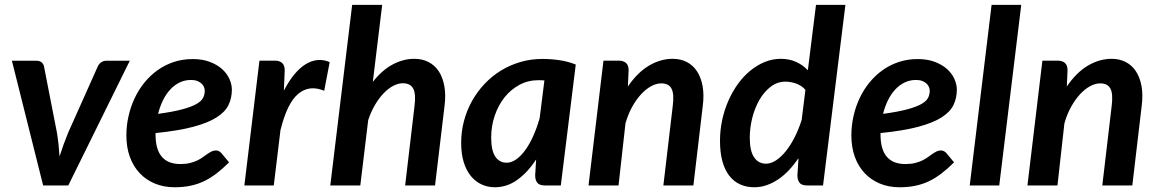

<svg xmlns="http://www.w3.org/2000/svg" viewBox="-20 -763 4768 790"><path d="M514 -513 261 0H157.5L29 -513H130.5Q143.5 -513 151.2 -506.5Q159 -500 161 -490L214.5 -216Q218.5 -191 221 -167Q223.5 -143 225 -119Q240 -167 260 -216L382.5 -490Q387 -500 396.2 -506.5Q405.5 -513 417 -513Z M766 -434Q741 -434 719.5 -423.8Q698 -413.5 680.8 -395Q663.5 -376.5 650.8 -350.8Q638 -325 630.5 -294.5Q692.5 -303 730.2 -313.2Q768 -323.5 788.5 -335.2Q809 -347 815.8 -360.8Q822.5 -374.5 822.5 -389.5Q822.5 -397 819.2 -405Q816 -413 809.2 -419.2Q802.5 -425.5 791.8 -429.8Q781 -434 766 -434ZM620 -209Q620 -88 722.5 -88Q744.5 -88 761.5 -92.2Q778.5 -96.5 791.2 -102.5Q804 -108.5 814.2 -116Q824.5 -123.5 833.2 -129.5Q842 -135.5 850.5 -139.8Q859 -144 869 -144Q875 -144 880.8 -141Q886.5 -138 891 -133L922.5 -95Q896 -68.5 870.5 -49Q845 -29.5 818.5 -17Q792 -4.5 762.5 1.5Q733 7.5 698.5 7.5Q653.5 7.5 617 -7.8Q580.5 -23 554.5 -50.8Q528.5 -78.5 514.2 -117.8Q500 -157 500 -205.5Q500 -246 508.8 -285Q517.5 -324 534 -359Q550.5 -394 574.5 -423.5Q598.5 -453 628.8 -474.5Q659 -496 695.2 -508Q731.5 -520 773 -520Q813 -520 843.2 -508.5Q873.5 -497 893.8 -478.8Q914 -460.5 924 -438Q934 -415.5 934 -394Q934 -359.5 920.2 -331Q906.5 -302.5 871.2 -280Q836 -257.5 775 -241.2Q714 -225 620 -215.5Z M1148 -390Q1167.5 -428 1189.8 -455.2Q1212 -482.5 1236 -497.8Q1260 -513 1285.5 -515.8Q1311 -518.5 1336.5 -507.5L1314 -389.5Q1253 -415 1207.2 -377Q1161.5 -339 1134 -227.5L1106.5 0H985.5L1047.5 -513.5H1110.5Q1130 -513.5 1140.8 -504Q1151.5 -494.5 1151.5 -473.5Z M1514 -426Q1551.5 -474 1595.2 -497.5Q1639 -521 1684.5 -521Q1717 -521 1742.8 -508Q1768.5 -495 1785 -470.2Q1801.5 -445.5 1808.2 -409.2Q1815 -373 1809 -326.5L1770 0H1647L1685.5 -326.5Q1692 -376.5 1680.2 -398.5Q1668.5 -420.5 1637.5 -420.5Q1618.5 -420.5 1598 -409.8Q1577.5 -399 1558.5 -379.2Q1539.5 -359.5 1523 -331.5Q1506.5 -303.5 1495 -269L1462.5 0H1339L1429 -743H1552.5Z M2220 -432Q2213 -432.5 2206.8 -432.8Q2200.5 -433 2194.5 -433Q2153 -433 2117.5 -414Q2082 -395 2056.2 -362.8Q2030.5 -330.5 2015.8 -287.8Q2001 -245 2001 -197.5Q2001 -143.5 2018 -118.5Q2035 -93.5 2064.5 -93.5Q2085 -93.5 2104.8 -107.8Q2124.5 -122 2142.2 -146.8Q2160 -171.5 2174.8 -205Q2189.5 -238.5 2200.5 -277ZM2186 -107Q2152 -54.5 2109.2 -23.5Q2066.5 7.5 2016 7.5Q1987 7.5 1961.8 -4Q1936.5 -15.5 1917.8 -38.2Q1899 -61 1888.2 -95.2Q1877.5 -129.5 1877.5 -175.5Q1877.5 -221.5 1889 -265Q1900.5 -308.5 1921.8 -346.8Q1943 -385 1973 -417Q2003 -449 2040.2 -472Q2077.5 -495 2120.8 -507.8Q2164 -520.5 2212 -520.5Q2246.5 -520.5 2281.2 -515.5Q2316 -510.5 2349 -497.5L2287.5 0H2222Q2198.5 0 2190.2 -11.8Q2182 -23.5 2182 -41Z M2563.5 -407Q2602.5 -464.5 2650 -492.8Q2697.5 -521 2748 -521Q2780 -521 2805.5 -508Q2831 -495 2847.5 -470.2Q2864 -445.5 2870.8 -409.2Q2877.5 -373 2871.5 -326.5L2833 0H2709.5L2748 -326.5Q2754.5 -376.5 2743 -398.2Q2731.5 -420 2701 -420Q2680.5 -420 2659 -408.2Q2637.5 -396.5 2617.5 -374.8Q2597.5 -353 2580.8 -322.8Q2564 -292.5 2553.5 -255L2525 0H2401.5L2463 -513.5H2525.5Q2545 -513.5 2555.8 -504Q2566.5 -494.5 2566.5 -473.5Z M3294 -393.5Q3277 -412 3255 -419.5Q3233 -427 3211.5 -427Q3178.5 -427 3151.5 -406.5Q3124.5 -386 3105.2 -353Q3086 -320 3075.5 -278.8Q3065 -237.5 3065 -196Q3065 -142 3082.8 -115.8Q3100.5 -89.5 3132 -89.5Q3152 -89.5 3173 -103.2Q3194 -117 3213.5 -141.2Q3233 -165.5 3249.8 -198.5Q3266.5 -231.5 3278.5 -269.5ZM3458.5 -743 3366.5 0H3301Q3277.5 0 3269.2 -11.8Q3261 -23.5 3261 -41L3265.5 -112.5Q3247 -85 3226 -62.8Q3205 -40.5 3182 -25Q3159 -9.5 3134.2 -1Q3109.5 7.5 3083.5 7.5Q3051.5 7.5 3025.5 -4.2Q2999.5 -16 2981 -39.5Q2962.5 -63 2952.5 -99Q2942.5 -135 2942.5 -184Q2942.5 -227.5 2951.5 -269.2Q2960.5 -311 2977 -348.5Q2993.5 -386 3016.2 -417.5Q3039 -449 3067 -472Q3095 -495 3126.8 -508Q3158.5 -521 3192.5 -521Q3227 -521 3255 -508.5Q3283 -496 3304 -474L3337.5 -743Z M3749 -434Q3724 -434 3702.5 -423.8Q3681 -413.5 3663.8 -395Q3646.5 -376.5 3633.8 -350.8Q3621 -325 3613.5 -294.5Q3675.5 -303 3713.2 -313.2Q3751 -323.5 3771.5 -335.2Q3792 -347 3798.8 -360.8Q3805.5 -374.5 3805.5 -389.5Q3805.5 -397 3802.2 -405Q3799 -413 3792.2 -419.2Q3785.5 -425.5 3774.8 -429.8Q3764 -434 3749 -434ZM3603 -209Q3603 -88 3705.5 -88Q3727.5 -88 3744.5 -92.2Q3761.5 -96.5 3774.2 -102.5Q3787 -108.5 3797.2 -116Q3807.5 -123.5 3816.2 -129.5Q3825 -135.5 3833.5 -139.8Q3842 -144 3852 -144Q3858 -144 3863.8 -141Q3869.5 -138 3874 -133L3905.5 -95Q3879 -68.5 3853.5 -49Q3828 -29.5 3801.5 -17Q3775 -4.5 3745.5 1.5Q3716 7.5 3681.5 7.5Q3636.5 7.5 3600 -7.8Q3563.5 -23 3537.5 -50.8Q3511.5 -78.5 3497.2 -117.8Q3483 -157 3483 -205.5Q3483 -246 3491.8 -285Q3500.5 -324 3517 -359Q3533.5 -394 3557.5 -423.5Q3581.5 -453 3611.8 -474.5Q3642 -496 3678.2 -508Q3714.5 -520 3756 -520Q3796 -520 3826.2 -508.5Q3856.5 -497 3876.8 -478.8Q3897 -460.5 3907 -438Q3917 -415.5 3917 -394Q3917 -359.5 3903.2 -331Q3889.5 -302.5 3854.2 -280Q3819 -257.5 3758 -241.2Q3697 -225 3603 -215.5Z M3970 0 4060 -743H4182L4091.5 0Z M4369.5 -407Q4408.5 -464.5 4456 -492.8Q4503.5 -521 4554 -521Q4586 -521 4611.5 -508Q4637 -495 4653.5 -470.2Q4670 -445.5 4676.8 -409.2Q4683.5 -373 4677.5 -326.5L4639 0H4515.5L4554 -326.5Q4560.5 -376.5 4549 -398.2Q4537.5 -420 4507 -420Q4486.5 -420 4465 -408.2Q4443.5 -396.5 4423.5 -374.8Q4403.5 -353 4386.8 -322.8Q4370 -292.5 4359.5 -255L4331 0H4207.5L4269 -513.5H4331.5Q4351 -513.5 4361.8 -504Q4372.5 -494.5 4372.5 -473.5Z"/></svg>

Font: Lato 2
Style: Bold Italic
Weight: 700
Italic angle: -7°
Designer: Lukasz Dziedzic with Adam Twardoch and Botio Nikoltchev
Foundry: tyPoland Lukasz Dziedzic
Version: Version 2.015; 2015-08-06; http://www.latofonts.com/